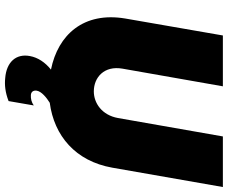

<svg xmlns="http://www.w3.org/2000/svg" viewBox="-94 -646 940 793"><g transform="rotate(90 376.5 -250.0)"><path d="M303 199C331 202 362 199 398 185L416 81C404 90 388 94 373 93C359 92 353 82 355 69C358 49 384 28 405 15C541 -3 646 -91 673 -243L753 -700H544L468 -267C456 -200 406 -167 358 -167C300 -167 251 -210 264 -285L337 -700H127L57 -297C28 -125 124 -19 268 10C238 34 218 64 212 97C201 155 238 194 303 199Z"/></g></svg>

Font: Fixel Display Black
Style: Italic
Weight: 900
Italic angle: -10°
Designer: AlfaBravo + MacPaw
Foundry: Kyrylo Tkachov, Marchela Mozhyna, Serhii Makarenko, Maria Weinstein, Zakhar Kryvoshyya
Version: Version 1.210;Glyphs 3.2 (3217)